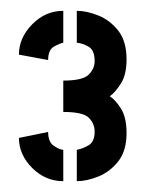

<svg xmlns="http://www.w3.org/2000/svg" viewBox="-20 -722 272 355"><path d="M122 -387V-445Q133 -447 144 -453.5Q155 -460 155 -479Q155 -493 144.5 -504Q134 -515 97 -515V-573Q133 -573 144 -584Q155 -595 155 -609Q155 -629 144 -635.5Q133 -642 122 -643V-702Q140 -702 161.5 -693.5Q183 -685 198.5 -665.5Q214 -646 214 -612Q214 -584 203.5 -567.5Q193 -551 183 -544Q193 -538 203.5 -521.5Q214 -505 214 -476Q214 -443 198.5 -423.5Q183 -404 161.5 -395.5Q140 -387 122 -387ZM97 -387Q64 -387 39.5 -411.5Q15 -436 15 -467L69 -478Q69 -459 80 -452Q91 -445 97 -445ZM69 -611 15 -621Q15 -652 39.5 -677Q64 -702 97 -702V-643Q91 -642 80 -636Q69 -630 69 -611Z"/></svg>

Font: Stick No Bills ExtraLight ExtraBold
Style: Regular
Weight: 800
Version: Version 2.000